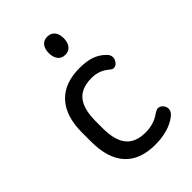

<svg xmlns="http://www.w3.org/2000/svg" viewBox="-177 -634 717 717"><g transform="rotate(-45 181.5 -275.5)"><path d="M48 -215V-168Q48 -80 89 -35Q130 10 209 10Q281 10 324 -23Q340 -35 340 -50Q340 -61 332 -70.5Q324 -80 312 -80Q306 -80 295 -73Q277 -60 258 -54Q239 -48 216 -48Q164 -48 139 -78.5Q114 -109 114 -173V-209Q114 -274 139 -304.5Q164 -335 217 -335Q257 -335 285 -311Q291 -306 294.5 -304Q298 -302 302 -302Q313 -302 321 -312Q329 -322 329 -333Q329 -346 318 -356Q298 -376 272.5 -384.5Q247 -393 212 -393Q132 -393 90 -347.5Q48 -302 48 -215ZM209 -561Q191 -561 180.5 -548.5Q170 -536 170 -513Q170 -491 180.5 -478Q191 -465 209 -465Q228 -465 238.5 -478Q249 -491 249 -513Q249 -536 238.5 -548.5Q228 -561 209 -561Z"/></g></svg>

Font: Beiruti
Style: Regular
Weight: 400
Designer: Arlette Boutros
Foundry: Boutros
Version: Version 1.41